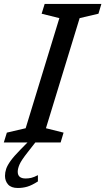

<svg xmlns="http://www.w3.org/2000/svg" viewBox="-40 -727 538 980"><path d="M50.5 149.5Q50.5 184 91 184Q105.5 184 119.5 180.8Q133.5 177.5 153.5 167V199Q122.5 219 99.2 225.8Q76 232.5 51 232.5Q17 232.5 1.2 214.5Q-14.5 196.5 -14.5 170.5Q-14.5 153 -8.5 135Q-2.5 117 14.5 93.5Q31.5 70 65 36L100.5 0H-20.5L-5 -50L91 -72.5L263 -634.5L172.5 -657L188 -707H477.5L462.5 -657L366.5 -634.5L194.5 -72.5L284.5 -50L269.5 0H140.5L101 50.5Q69 91 59.8 112.2Q50.5 133.5 50.5 149.5Z"/></svg>

Font: Newsreader Caption
Style: Italic
Weight: 400
Italic angle: -17°
Designer: Hugues Gentile
Foundry: Production Type
Version: Version 1.001